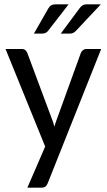

<svg xmlns="http://www.w3.org/2000/svg" viewBox="-20 -703 493 884"><path d="M5.4 0ZM199.7 140.6Q195.8 150.4 189.2 155.8Q182.6 161.1 169.9 161.1H106L188 -28.3L5.4 -477.5H79.6Q90.8 -477.5 96.7 -472.2Q102.5 -466.8 105.5 -460L216.8 -161.1Q220.7 -150.9 224.4 -140.6Q228 -130.4 230.5 -120.1Q233.4 -130.9 237.1 -141.4Q240.7 -151.9 244.6 -162.1L352.5 -460Q355.5 -467.3 362.3 -472.4Q369.1 -477.5 377.4 -477.5H445.8ZM295.9 -683.1 201.7 -561.5Q195.8 -553.7 188.7 -551Q181.6 -548.3 171.9 -548.3H136.2L201.2 -662.1Q207 -672.9 215.1 -678Q223.1 -683.1 238.8 -683.1ZM444.3 -683.1 330.1 -561.5Q323.2 -554.7 316.9 -551.5Q310.5 -548.3 300.8 -548.3H259.8L344.2 -662.1Q351.6 -672.4 358.9 -677.7Q366.2 -683.1 381.8 -683.1Z"/></svg>

Font: Carlito
Style: Regular
Weight: 400
Designer: Lukasz Dziedzic
Foundry: tyPoland Lukasz Dziedzic
Version: Version 1.104